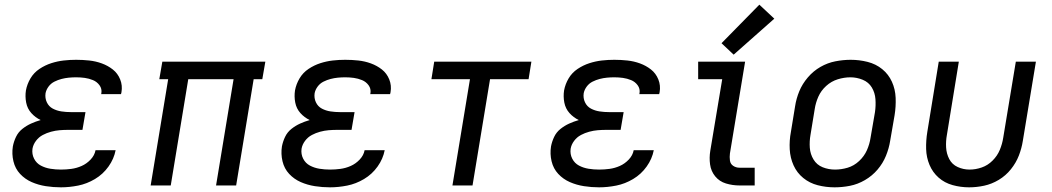

<svg xmlns="http://www.w3.org/2000/svg" viewBox="-20 -794 4504 822"><path d="M241 8Q277 8 314.5 0.5Q352 -7 386.5 -27.5Q421 -48 444.5 -81Q468 -114 475 -151H389Q385 -129 368 -111Q351 -93 329.5 -83.5Q308 -74 285.5 -71Q263 -68 241 -68Q218 -68 196 -71.5Q174 -75 155 -85Q136 -95 126 -114.5Q116 -134 119 -157Q122 -175 134 -191Q146 -207 163 -216Q180 -225 198.5 -230Q217 -235 235 -236.5Q253 -238 271 -238H333L346 -314H284Q263 -314 243 -317Q223 -320 206 -329Q189 -338 180.5 -356Q172 -374 175 -395Q178 -410 188 -423.5Q198 -437 213 -444.5Q228 -452 243.5 -456Q259 -460 274.5 -461.5Q290 -463 306 -463Q325 -463 343 -460.5Q361 -458 378 -451Q395 -444 406 -429Q417 -414 414 -395Q414 -393 413 -391H498Q499 -395 500 -399Q505 -428 494.5 -454Q484 -480 463 -496.5Q442 -513 416 -522.5Q390 -532 362 -535Q334 -538 306 -538Q279 -538 252.5 -535Q226 -532 199.5 -523.5Q173 -515 149 -499Q125 -483 110.5 -458.5Q96 -434 91 -407Q87 -381 92 -355Q97 -329 114 -310Q131 -291 154 -280Q133 -274 113 -265Q93 -256 75.5 -242Q58 -228 48.5 -208Q39 -188 35 -167Q30 -135 37.5 -103.5Q45 -72 66 -49.5Q87 -27 115.5 -14.5Q144 -2 176 3Q208 8 241 8Z M625 0H711L786 -455H980L905 0H991L1066 -455H1103L1116 -530H675L662 -455H700Z M1393 8Q1429 8 1466.5 0.5Q1504 -7 1538.5 -27.5Q1573 -48 1596.5 -81Q1620 -114 1627 -151H1541Q1537 -129 1520 -111Q1503 -93 1481.5 -83.5Q1460 -74 1437.5 -71Q1415 -68 1393 -68Q1370 -68 1348 -71.5Q1326 -75 1307 -85Q1288 -95 1278 -114.5Q1268 -134 1271 -157Q1274 -175 1286 -191Q1298 -207 1315 -216Q1332 -225 1350.5 -230Q1369 -235 1387 -236.5Q1405 -238 1423 -238H1485L1498 -314H1436Q1415 -314 1395 -317Q1375 -320 1358 -329Q1341 -338 1332.5 -356Q1324 -374 1327 -395Q1330 -410 1340 -423.5Q1350 -437 1365 -444.5Q1380 -452 1395.5 -456Q1411 -460 1426.5 -461.5Q1442 -463 1458 -463Q1477 -463 1495 -460.5Q1513 -458 1530 -451Q1547 -444 1558 -429Q1569 -414 1566 -395Q1566 -393 1565 -391H1650Q1651 -395 1652 -399Q1657 -428 1646.5 -454Q1636 -480 1615 -496.5Q1594 -513 1568 -522.5Q1542 -532 1514 -535Q1486 -538 1458 -538Q1431 -538 1404.5 -535Q1378 -532 1351.5 -523.5Q1325 -515 1301 -499Q1277 -483 1262.5 -458.5Q1248 -434 1243 -407Q1239 -381 1244 -355Q1249 -329 1266 -310Q1283 -291 1306 -280Q1285 -274 1265 -265Q1245 -256 1227.5 -242Q1210 -228 1200.5 -208Q1191 -188 1187 -167Q1182 -135 1189.5 -103.5Q1197 -72 1218 -49.5Q1239 -27 1267.5 -14.5Q1296 -2 1328 3Q1360 8 1393 8Z M1917 0H2003L2078 -455H2243L2255 -530H1839L1827 -455H1992Z M2545 8Q2581 8 2618.5 0.5Q2656 -7 2690.5 -27.5Q2725 -48 2748.5 -81Q2772 -114 2779 -151H2693Q2689 -129 2672 -111Q2655 -93 2633.5 -83.5Q2612 -74 2589.5 -71Q2567 -68 2545 -68Q2522 -68 2500 -71.5Q2478 -75 2459 -85Q2440 -95 2430 -114.5Q2420 -134 2423 -157Q2426 -175 2438 -191Q2450 -207 2467 -216Q2484 -225 2502.5 -230Q2521 -235 2539 -236.5Q2557 -238 2575 -238H2637L2650 -314H2588Q2567 -314 2547 -317Q2527 -320 2510 -329Q2493 -338 2484.5 -356Q2476 -374 2479 -395Q2482 -410 2492 -423.5Q2502 -437 2517 -444.5Q2532 -452 2547.5 -456Q2563 -460 2578.5 -461.5Q2594 -463 2610 -463Q2629 -463 2647 -460.5Q2665 -458 2682 -451Q2699 -444 2710 -429Q2721 -414 2718 -395Q2718 -393 2717 -391H2802Q2803 -395 2804 -399Q2809 -428 2798.5 -454Q2788 -480 2767 -496.5Q2746 -513 2720 -522.5Q2694 -532 2666 -535Q2638 -538 2610 -538Q2583 -538 2556.5 -535Q2530 -532 2503.5 -523.5Q2477 -515 2453 -499Q2429 -483 2414.5 -458.5Q2400 -434 2395 -407Q2391 -381 2396 -355Q2401 -329 2418 -310Q2435 -291 2458 -280Q2437 -274 2417 -265Q2397 -256 2379.5 -242Q2362 -228 2352.5 -208Q2343 -188 2339 -167Q2334 -135 2341.5 -103.5Q2349 -72 2370 -49.5Q2391 -27 2419.5 -14.5Q2448 -2 2480 3Q2512 8 2545 8Z M3146 0H3211V-76H3146Q3131 -76 3119 -84Q3107 -92 3105 -107Q3103 -122 3105 -137L3170 -530H2969V-455H3072L3021 -149Q3016 -119 3020 -90Q3024 -61 3042 -39Q3060 -17 3088 -8.5Q3116 0 3146 0ZM3121 -560 3295 -714 3231 -774 3069 -609Z M3553 8Q3586 8 3619 1.5Q3652 -5 3683 -23Q3714 -41 3737 -68Q3760 -95 3773 -127Q3786 -159 3791 -191L3810 -301Q3816 -338 3814.5 -375Q3813 -412 3798.5 -444Q3784 -476 3757 -498Q3730 -520 3694.5 -529Q3659 -538 3622 -538Q3590 -538 3556.5 -531.5Q3523 -525 3492.5 -507.5Q3462 -490 3438.5 -462.5Q3415 -435 3402 -403.5Q3389 -372 3384 -339L3366 -229Q3359 -192 3361 -155Q3363 -118 3377.5 -86Q3392 -54 3419 -32Q3446 -10 3481 -1Q3516 8 3553 8ZM3555 -68Q3527 -68 3502 -78Q3477 -88 3463 -111Q3449 -134 3447 -161.5Q3445 -189 3450 -217L3468 -327Q3472 -354 3483.5 -380Q3495 -406 3517 -426Q3539 -446 3566.5 -454.5Q3594 -463 3621 -463Q3648 -463 3673.5 -452.5Q3699 -442 3712.5 -419.5Q3726 -397 3728 -369.5Q3730 -342 3726 -314L3707 -204Q3703 -177 3691.5 -151Q3680 -125 3658 -104.5Q3636 -84 3609 -76Q3582 -68 3555 -68Z M4129 8Q4161 8 4193.5 1Q4226 -6 4256 -24Q4286 -42 4308 -69.5Q4330 -97 4342 -128Q4354 -159 4359 -191L4415 -530H4329L4275 -204Q4271 -178 4260.5 -152.5Q4250 -127 4229.5 -106.5Q4209 -86 4183 -77Q4157 -68 4131 -68Q4104 -68 4080 -79Q4056 -90 4044 -113Q4032 -136 4030.5 -163Q4029 -190 4034 -217L4085 -530H3999L3950 -229Q3944 -192 3945 -156Q3946 -120 3959.5 -88Q3973 -56 3998.5 -33.5Q4024 -11 4058.5 -1.5Q4093 8 4129 8Z"/></svg>

Font: Iosevka Sparkle Oblique
Style: Regular
Weight: 400
Italic angle: -9°
Designer: Belleve Invis
Foundry: Belleve Invis
Version: Version 4.5.0; ttfautohint (v1.8.3)